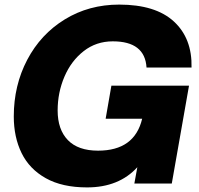

<svg xmlns="http://www.w3.org/2000/svg" viewBox="-20 -799 867 836"><path d="M40 -292Q40 -427 98.5 -538.5Q157 -650 262 -714.5Q367 -779 499 -779Q657 -779 737 -705.5Q817 -632 814 -505H618Q611 -619 471 -619Q399 -619 344.5 -576.5Q290 -534 260.5 -465Q231 -396 231 -318Q231 -235 275.5 -189Q320 -143 407 -143Q566 -143 599 -282H440L465 -426H803L728 0H565L578 -71Q498 17 359 17Q251 17 179.5 -23Q108 -63 74 -132.5Q40 -202 40 -292Z"/></svg>

Font: Open Sauce One Black Italic
Style: Regular
Weight: 900
Italic angle: -10°
Designer: Alfredo Marco Pradil
Foundry: Creative Sauce Fz LLC
Version: Version 1.477